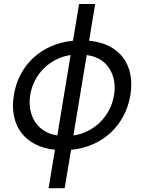

<svg xmlns="http://www.w3.org/2000/svg" viewBox="-20 -759 739 983"><path d="M51.1 -272.7Q60.4 -330.6 86.3 -379.1Q112.2 -427.6 151.6 -463.8Q191.1 -500 242.4 -522.4Q293.7 -544.7 353.7 -550.4L384.9 -738.6H467.3L436.1 -550.4Q495.4 -544.7 539.2 -522.4Q583.1 -500 610.3 -463.8Q637.4 -427.6 647.2 -379.1Q657 -330.6 647.7 -272.7Q637.8 -214.1 611.9 -165.1Q585.9 -116.1 546.5 -79.5Q507.1 -43 455.8 -20.4Q404.5 2.1 343.8 7.8L311.1 204.5H228.7L261.4 7.8Q203.1 1.8 159.4 -21Q115.8 -43.7 88.4 -80.3Q61.1 -116.8 51.3 -165.7Q41.5 -214.5 51.1 -272.7ZM273.4 -65.3 341.6 -477.3Q300.4 -471.2 265.3 -452.9Q230.1 -434.7 203.1 -407.5Q176.1 -380.3 158.6 -345.9Q141 -311.4 134.9 -272.7Q128.9 -234.4 134.9 -199.4Q141 -164.4 158.6 -136.7Q176.1 -109 205.1 -90.2Q234 -71.4 273.4 -65.3ZM563.9 -272.7Q576.3 -350.1 540.1 -408Q503.9 -465.6 424 -477.3L355.8 -65.3Q396 -71.4 431.1 -89.3Q466.3 -107.2 493.6 -134.6Q521 -161.9 539.2 -197.1Q557.5 -232.2 563.9 -272.7Z"/></svg>

Font: Inter P
Style: Italic
Weight: 400
Italic angle: -9.40001°
Designer: Rasmus Andersson
Foundry: rsms
Version: Version 3.018;git-588b23468